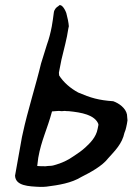

<svg xmlns="http://www.w3.org/2000/svg" viewBox="-20 -742 520 753"><path d="M39 -53C41 -13 91 -11 138 -9C146 -9 154 -9 162 -10C210 -16 260 -24 299 -48C335 -66 381 -91 404 -121C431 -151 459 -178 468 -221C471 -229 474 -236 475 -243C477 -252 479 -261 480 -270C480 -274 479 -277 479 -281L478 -293C473 -318 447 -337 424 -345C367 -349 336 -358 287 -379C257 -395 229 -419 212 -446C212 -449 211 -453 211 -457C213 -471 218 -489 221 -508C231 -551 242 -588 248 -630L250 -639C249 -653 245 -673 240 -691C232 -713 217 -730 209 -718C201 -714 192 -704 191 -692C189 -674 186 -656 183 -638C178 -612 172 -589 164 -567C157 -544 149 -519 141 -493C122 -413 87 -302 70 -222L66 -204ZM130 -123C142 -192 165 -234 184 -305C188 -306 203 -306 211 -307L222 -306C226 -306 230 -307 234 -307C239 -306 245 -306 250 -306C299 -301 352 -292 366 -255C366 -254 365 -253 366 -252L363 -237C357 -203 332 -180 315 -164C301 -151 285 -140 268 -129C247 -114 222 -102 192 -94C186 -92 176 -91 167 -91C164 -91 162 -90 159 -90C147 -90 136 -90 126 -91C127 -100 128 -110 130 -123Z"/></svg>

Font: Vapor
Style: Obl
Weight: 400
Foundry: Cannot Into Space Fonts
Version: Version 0.179